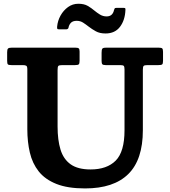

<svg xmlns="http://www.w3.org/2000/svg" viewBox="-20 -1010 928 1047"><path d="M555.5 -827.5Q524 -827.5 502.8 -839.2Q481.5 -851 464 -864.5Q448 -877 432.8 -886.8Q417.5 -896.5 398.5 -896.5Q377 -896.5 366.5 -885.5Q356 -874.5 353 -857Q349.5 -850 340.5 -850H302Q293.5 -850 292.2 -853.8Q291 -857.5 291.5 -865Q294.5 -897 310.2 -925.2Q326 -953.5 351 -971.5Q376 -989.5 407 -989.5Q438.5 -989.5 458.2 -978Q478 -966.5 494.5 -952.5Q509 -940.5 525.2 -930.5Q541.5 -920.5 561.5 -920.5Q594.5 -920.5 602 -956Q604 -961.5 605.5 -964.2Q607 -967 614.5 -967H654.5Q661.5 -967 663 -964.5Q664.5 -962 664 -956Q662 -900.5 634.5 -864Q607 -827.5 555.5 -827.5ZM635 -655H556.5Q542.5 -655 538.2 -659.5Q534 -664 534 -677.5V-722Q534 -738.5 537.8 -744.2Q541.5 -750 558 -750H846Q860 -750 864.5 -746Q869 -742 869 -727V-678Q869 -662.5 864.2 -658.8Q859.5 -655 844 -655H785.5Q768.5 -655 763.8 -651Q759 -647 759 -630V-300Q759 -139 679.5 -60.8Q600 17.5 444 17.5Q349 17.5 287.5 -7Q226 -31.5 191.2 -75.2Q156.5 -119 142.8 -177.8Q129 -236.5 129 -305V-632Q129 -648 123.2 -651.5Q117.5 -655 103 -655H42.5Q27 -655 23 -659Q19 -663 19 -678.5V-725.5Q19 -740.5 23.8 -745.2Q28.5 -750 43 -750H392Q404.5 -750 409.2 -746.2Q414 -742.5 414 -729V-678.5Q414 -663.5 409.5 -659.2Q405 -655 389.5 -655H320.5Q302 -655 298 -650.2Q294 -645.5 294 -627.5V-320Q294 -246.5 310 -194.2Q326 -142 365.2 -114Q404.5 -86 474 -86Q563 -86 611 -134.2Q659 -182.5 659 -300V-631Q659 -647 654.5 -651Q650 -655 635 -655Z"/></svg>

Font: Besley*
Style: Bold
Weight: 700
Designer: Owen Earl
Foundry: indestructible type*
Version: Version 2.000; ttfautohint (v1.8.3)